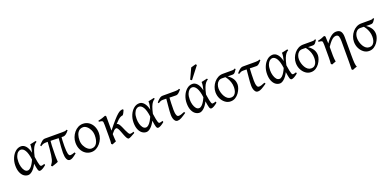

<svg xmlns="http://www.w3.org/2000/svg" viewBox="1 -1841 6380 3144"><g transform="rotate(-20 3191.5 -269.0)"><path d="M39 -201Q39 -272 65 -333Q91 -394 135 -431.5Q179 -469 234 -469Q279 -469 315 -428.5Q351 -388 369 -308Q379 -347 384.5 -383Q390 -419 388 -447Q409 -452 438 -457.5Q467 -463 489 -469Q493 -464 495 -459.5Q497 -455 499 -451Q475 -438 455.5 -414Q436 -390 419 -346.5Q402 -303 386 -229Q395 -167 402 -132Q409 -97 415.5 -80Q422 -63 428 -58.5Q434 -54 439 -54Q447 -54 462.5 -57.5Q478 -61 495 -67Q496 -63 497.5 -58Q499 -53 501 -45Q468 -17 439 -1Q410 15 391 15Q370 15 360 -16.5Q350 -48 339 -127Q302 -55 261.5 -20Q221 15 187 15Q147 15 113.5 -9.5Q80 -34 59.5 -82.5Q39 -131 39 -201ZM330 -203Q316 -313 284.5 -365.5Q253 -418 209 -418Q185 -418 161.5 -399Q138 -380 122.5 -340.5Q107 -301 107 -241Q107 -195 119 -153Q131 -111 152.5 -84.5Q174 -58 204 -58Q229 -58 252.5 -80Q276 -102 295.5 -135Q315 -168 330 -203Z M646 -388Q615 -388 594.5 -382Q574 -376 546 -356L535 -374Q563 -408 590.5 -431Q618 -454 648 -454Q722 -454 775 -454Q828 -454 871 -454Q914 -454 958 -454Q978 -454 995.5 -456Q1013 -458 1028 -469L1042 -455Q1016 -420 990 -401Q964 -382 942 -382Q887 -382 844.5 -383.5Q802 -385 756.5 -386.5Q711 -388 646 -388ZM843 -131Q843 -165 847.5 -231Q852 -297 863 -415L915 -421Q908 -374 905.5 -322.5Q903 -271 903 -224Q903 -135 913 -95.5Q923 -56 946 -56Q961 -56 976.5 -59.5Q992 -63 1025 -75L1036 -54Q986 -13 959.5 1Q933 15 912 15Q878 15 860.5 -24Q843 -63 843 -131ZM714 -24Q706 -19 685 -11Q664 -3 641 4Q618 11 603 16Q600 12 594 5Q588 -2 588 -2Q605 -25 617 -46.5Q629 -68 636 -95.5Q643 -123 649.5 -165.5Q656 -208 661.5 -272.5Q667 -337 674 -433Q681 -436 693.5 -438Q706 -440 715 -442Q724 -444 724 -444Q717 -381 713.5 -303.5Q710 -226 710 -146Q710 -112 711 -82Q712 -52 714 -24Z M1291 15Q1233 15 1188 -15.5Q1143 -46 1118 -98Q1093 -150 1093 -217Q1093 -266 1110 -310.5Q1127 -355 1157 -391.5Q1187 -428 1226.5 -448.5Q1266 -469 1310 -469Q1369 -469 1413.5 -438.5Q1458 -408 1483 -356Q1508 -304 1508 -237Q1508 -188 1490.5 -143.5Q1473 -99 1442.5 -63Q1412 -27 1373 -6Q1334 15 1291 15ZM1296 -415Q1251 -415 1223 -390.5Q1195 -366 1181.5 -324.5Q1168 -283 1168 -231Q1168 -180 1189.5 -136.5Q1211 -93 1243.5 -66Q1276 -39 1310 -39Q1371 -39 1401.5 -89Q1432 -139 1432 -223Q1432 -274 1412 -317.5Q1392 -361 1360.5 -388Q1329 -415 1296 -415Z M2017 -455Q2007 -431 1996 -409.5Q1985 -388 1973 -376Q1951 -373 1932 -364Q1913 -355 1887.5 -332.5Q1862 -310 1821 -265Q1780 -220 1715 -143Q1715 -123 1716.5 -97.5Q1718 -72 1719.5 -48.5Q1721 -25 1723 -13Q1711 -8 1689.5 0.5Q1668 9 1654 15L1636 0Q1639 -16 1640.5 -50Q1642 -84 1642 -123Q1642 -172 1642 -229Q1642 -286 1642 -329Q1642 -364 1639 -380Q1636 -396 1621.5 -401.5Q1607 -407 1570 -410V-430Q1607 -436 1642.5 -447.5Q1678 -459 1701 -469L1715 -452Q1715 -452 1715 -430Q1715 -408 1715 -375Q1715 -342 1715 -306.5Q1715 -271 1715 -242.5Q1715 -214 1715 -203Q1789 -297 1837 -350.5Q1885 -404 1915.5 -429.5Q1946 -455 1967 -462Q1988 -469 2007 -469Q2010 -466 2014 -460Q2018 -454 2017 -455ZM1938 15Q1922 15 1908 -8Q1894 -31 1880.5 -65.5Q1867 -100 1854.5 -133.5Q1842 -167 1828.5 -190Q1815 -213 1799 -213Q1786 -213 1768.5 -200.5Q1751 -188 1733.5 -168Q1716 -148 1703 -126Q1690 -104 1686 -86Q1686 -86 1679.5 -87Q1673 -88 1667 -97Q1689 -160 1714.5 -196Q1740 -232 1765 -249Q1790 -266 1808.5 -270Q1827 -274 1834 -274Q1853 -274 1869 -251.5Q1885 -229 1900 -195Q1915 -161 1929.5 -128Q1944 -95 1958.5 -72Q1973 -49 1987 -49Q2005 -49 2016.5 -52.5Q2028 -56 2048 -63Q2049 -57 2050.5 -51Q2052 -45 2053 -40Q2013 -16 1981.5 -0.5Q1950 15 1938 15Z M2099 -201Q2099 -272 2125 -333Q2151 -394 2195 -431.5Q2239 -469 2294 -469Q2339 -469 2375 -428.5Q2411 -388 2429 -308Q2439 -347 2444.5 -383Q2450 -419 2448 -447Q2469 -452 2498 -457.5Q2527 -463 2549 -469Q2553 -464 2555 -459.5Q2557 -455 2559 -451Q2535 -438 2515.5 -414Q2496 -390 2479 -346.5Q2462 -303 2446 -229Q2455 -167 2462 -132Q2469 -97 2475.5 -80Q2482 -63 2488 -58.5Q2494 -54 2499 -54Q2507 -54 2522.5 -57.5Q2538 -61 2555 -67Q2556 -63 2557.5 -58Q2559 -53 2561 -45Q2528 -17 2499 -1Q2470 15 2451 15Q2430 15 2420 -16.5Q2410 -48 2399 -127Q2362 -55 2321.5 -20Q2281 15 2247 15Q2207 15 2173.5 -9.5Q2140 -34 2119.5 -82.5Q2099 -131 2099 -201ZM2390 -203Q2376 -313 2344.5 -365.5Q2313 -418 2269 -418Q2245 -418 2221.5 -399Q2198 -380 2182.5 -340.5Q2167 -301 2167 -241Q2167 -195 2179 -153Q2191 -111 2212.5 -84.5Q2234 -58 2264 -58Q2289 -58 2312.5 -80Q2336 -102 2355.5 -135Q2375 -168 2390 -203Z M3001 -454Q2975 -423 2953 -403.5Q2931 -384 2906 -384Q2880 -384 2839.5 -385Q2799 -386 2759.5 -387.5Q2720 -389 2694 -389H2674Q2654 -389 2637 -382.5Q2620 -376 2595 -360L2585 -377Q2608 -405 2637 -429.5Q2666 -454 2697 -454Q2758 -454 2817 -454Q2876 -454 2916 -454Q2940 -454 2958 -457Q2976 -460 2987 -469ZM2949 -63Q2894 -25 2858 -5Q2822 15 2791 15Q2764 15 2747.5 -4.5Q2731 -24 2723.5 -53Q2716 -82 2716 -111Q2716 -176 2725 -257.5Q2734 -339 2741 -430L2794 -427Q2789 -349 2787 -286.5Q2785 -224 2785 -176Q2785 -154 2788 -126Q2791 -98 2801 -76Q2811 -54 2834 -54Q2852 -54 2875 -60.5Q2898 -67 2937 -84Z M3025 -201Q3025 -272 3051 -333Q3077 -394 3121 -431.5Q3165 -469 3220 -469Q3265 -469 3301 -428.5Q3337 -388 3355 -308Q3365 -347 3370.5 -383Q3376 -419 3374 -447Q3395 -452 3424 -457.5Q3453 -463 3475 -469Q3479 -464 3481 -459.5Q3483 -455 3485 -451Q3461 -438 3441.5 -414Q3422 -390 3405 -346.5Q3388 -303 3372 -229Q3381 -167 3388 -132Q3395 -97 3401.5 -80Q3408 -63 3414 -58.5Q3420 -54 3425 -54Q3433 -54 3448.5 -57.5Q3464 -61 3481 -67Q3482 -63 3483.5 -58Q3485 -53 3487 -45Q3454 -17 3425 -1Q3396 15 3377 15Q3356 15 3346 -16.5Q3336 -48 3325 -127Q3288 -55 3247.5 -20Q3207 15 3173 15Q3133 15 3099.5 -9.5Q3066 -34 3045.5 -82.5Q3025 -131 3025 -201ZM3316 -203Q3302 -313 3270.5 -365.5Q3239 -418 3195 -418Q3171 -418 3147.5 -399Q3124 -380 3108.5 -340.5Q3093 -301 3093 -241Q3093 -195 3105 -153Q3117 -111 3138.5 -84.5Q3160 -58 3190 -58Q3215 -58 3238.5 -80Q3262 -102 3281.5 -135Q3301 -168 3316 -203ZM3237 -529Q3229 -531 3224 -534.5Q3219 -538 3211 -546L3296 -729Q3312 -734 3337.5 -741Q3363 -748 3381 -753L3397 -735Z M3707 -389Q3670 -389 3646 -369Q3622 -349 3610 -317.5Q3598 -286 3598 -250Q3598 -215 3608.5 -178Q3619 -141 3637.5 -110Q3656 -79 3681.5 -60.5Q3707 -42 3738 -42Q3779 -42 3802 -64Q3825 -86 3834 -119Q3843 -152 3843 -186Q3843 -235 3829 -276Q3815 -317 3795.5 -348Q3776 -379 3759 -396Q3760 -396 3770 -394.5Q3780 -393 3792 -390.5Q3804 -388 3811 -384Q3865 -345 3889.5 -303Q3914 -261 3914 -207Q3914 -178 3900.5 -140.5Q3887 -103 3862 -67.5Q3837 -32 3800 -8.5Q3763 15 3716 15Q3663 15 3621 -17Q3579 -49 3554.5 -99.5Q3530 -150 3530 -210Q3530 -255 3546.5 -298.5Q3563 -342 3592 -377Q3621 -412 3660.5 -433Q3700 -454 3746 -454Q3788 -454 3821.5 -454Q3855 -454 3895 -454Q3915 -454 3924.5 -455Q3934 -456 3941 -459Q3948 -462 3958 -469L3970 -455Q3950 -424 3937.5 -409.5Q3925 -395 3913.5 -390.5Q3902 -386 3885 -386Q3867 -386 3841 -386.5Q3815 -387 3788.5 -387.5Q3762 -388 3740 -388.5Q3718 -389 3707 -389Z M4401 -454Q4375 -423 4353 -403.5Q4331 -384 4306 -384Q4280 -384 4239.5 -385Q4199 -386 4159.5 -387.5Q4120 -389 4094 -389H4074Q4054 -389 4037 -382.5Q4020 -376 3995 -360L3985 -377Q4008 -405 4037 -429.5Q4066 -454 4097 -454Q4158 -454 4217 -454Q4276 -454 4316 -454Q4340 -454 4358 -457Q4376 -460 4387 -469ZM4349 -63Q4294 -25 4258 -5Q4222 15 4191 15Q4164 15 4147.5 -4.5Q4131 -24 4123.5 -53Q4116 -82 4116 -111Q4116 -176 4125 -257.5Q4134 -339 4141 -430L4194 -427Q4189 -349 4187 -286.5Q4185 -224 4185 -176Q4185 -154 4188 -126Q4191 -98 4201 -76Q4211 -54 4234 -54Q4252 -54 4275 -60.5Q4298 -67 4337 -84Z M4425 -201Q4425 -272 4451 -333Q4477 -394 4521 -431.5Q4565 -469 4620 -469Q4665 -469 4701 -428.5Q4737 -388 4755 -308Q4765 -347 4770.5 -383Q4776 -419 4774 -447Q4795 -452 4824 -457.5Q4853 -463 4875 -469Q4879 -464 4881 -459.5Q4883 -455 4885 -451Q4861 -438 4841.5 -414Q4822 -390 4805 -346.5Q4788 -303 4772 -229Q4781 -167 4788 -132Q4795 -97 4801.5 -80Q4808 -63 4814 -58.5Q4820 -54 4825 -54Q4833 -54 4848.5 -57.5Q4864 -61 4881 -67Q4882 -63 4883.5 -58Q4885 -53 4887 -45Q4854 -17 4825 -1Q4796 15 4777 15Q4756 15 4746 -16.5Q4736 -48 4725 -127Q4688 -55 4647.5 -20Q4607 15 4573 15Q4533 15 4499.5 -9.5Q4466 -34 4445.5 -82.5Q4425 -131 4425 -201ZM4716 -203Q4702 -313 4670.5 -365.5Q4639 -418 4595 -418Q4571 -418 4547.5 -399Q4524 -380 4508.5 -340.5Q4493 -301 4493 -241Q4493 -195 4505 -153Q4517 -111 4538.5 -84.5Q4560 -58 4590 -58Q4615 -58 4638.5 -80Q4662 -102 4681.5 -135Q4701 -168 4716 -203Z M5107 -389Q5070 -389 5046 -369Q5022 -349 5010 -317.5Q4998 -286 4998 -250Q4998 -215 5008.5 -178Q5019 -141 5037.5 -110Q5056 -79 5081.5 -60.5Q5107 -42 5138 -42Q5179 -42 5202 -64Q5225 -86 5234 -119Q5243 -152 5243 -186Q5243 -235 5229 -276Q5215 -317 5195.5 -348Q5176 -379 5159 -396Q5160 -396 5170 -394.5Q5180 -393 5192 -390.5Q5204 -388 5211 -384Q5265 -345 5289.5 -303Q5314 -261 5314 -207Q5314 -178 5300.5 -140.5Q5287 -103 5262 -67.5Q5237 -32 5200 -8.5Q5163 15 5116 15Q5063 15 5021 -17Q4979 -49 4954.5 -99.5Q4930 -150 4930 -210Q4930 -255 4946.5 -298.5Q4963 -342 4992 -377Q5021 -412 5060.5 -433Q5100 -454 5146 -454Q5188 -454 5221.5 -454Q5255 -454 5295 -454Q5315 -454 5324.5 -455Q5334 -456 5341 -459Q5348 -462 5358 -469L5370 -455Q5350 -424 5337.5 -409.5Q5325 -395 5313.5 -390.5Q5302 -386 5285 -386Q5267 -386 5241 -386.5Q5215 -387 5188.5 -387.5Q5162 -388 5140 -388.5Q5118 -389 5107 -389Z M5828 -337Q5828 -336 5828 -313.5Q5828 -291 5828 -256Q5828 -221 5828 -182.5Q5828 -144 5828 -108.5Q5828 -73 5828 -49.5Q5828 -26 5828 -24Q5828 65 5832 115.5Q5836 166 5850 185Q5830 191 5809 199Q5788 207 5770 215L5752 200Q5753 187 5753.5 161Q5754 135 5754.5 106.5Q5755 78 5755 60Q5755 59 5755 33.5Q5755 8 5755 -32Q5755 -72 5755 -117Q5755 -162 5755 -202Q5755 -242 5755 -267.5Q5755 -293 5755 -293Q5755 -341 5745 -373Q5735 -405 5697 -405Q5679 -405 5657 -394.5Q5635 -384 5606.5 -354Q5578 -324 5542 -269Q5542 -269 5542 -253Q5542 -237 5542 -214.5Q5542 -192 5542 -169Q5542 -146 5542 -130.5Q5542 -115 5542 -115Q5542 -82 5545 -59Q5548 -36 5552 -11Q5535 -5 5517.5 1Q5500 7 5482 15L5464 0Q5466 -20 5467.5 -53Q5469 -86 5469 -107Q5469 -108 5469 -130.5Q5469 -153 5469 -187Q5469 -221 5469 -254Q5469 -287 5469 -309.5Q5469 -332 5469 -333Q5469 -367 5465.5 -382Q5462 -397 5447.5 -402Q5433 -407 5397 -410V-430Q5432 -436 5458.5 -445.5Q5485 -455 5517 -469L5535 -452Q5535 -452 5535.5 -433.5Q5536 -415 5537 -391Q5538 -367 5538.5 -348.5Q5539 -330 5539 -330Q5635 -469 5724 -469Q5780 -469 5804 -435Q5828 -401 5828 -337Z M6120 -389Q6083 -389 6059 -369Q6035 -349 6023 -317.5Q6011 -286 6011 -250Q6011 -215 6021.5 -178Q6032 -141 6050.5 -110Q6069 -79 6094.5 -60.5Q6120 -42 6151 -42Q6192 -42 6215 -64Q6238 -86 6247 -119Q6256 -152 6256 -186Q6256 -235 6242 -276Q6228 -317 6208.5 -348Q6189 -379 6172 -396Q6173 -396 6183 -394.5Q6193 -393 6205 -390.5Q6217 -388 6224 -384Q6278 -345 6302.5 -303Q6327 -261 6327 -207Q6327 -178 6313.5 -140.5Q6300 -103 6275 -67.5Q6250 -32 6213 -8.5Q6176 15 6129 15Q6076 15 6034 -17Q5992 -49 5967.5 -99.5Q5943 -150 5943 -210Q5943 -255 5959.5 -298.5Q5976 -342 6005 -377Q6034 -412 6073.5 -433Q6113 -454 6159 -454Q6201 -454 6234.5 -454Q6268 -454 6308 -454Q6328 -454 6337.5 -455Q6347 -456 6354 -459Q6361 -462 6371 -469L6383 -455Q6363 -424 6350.5 -409.5Q6338 -395 6326.5 -390.5Q6315 -386 6298 -386Q6280 -386 6254 -386.5Q6228 -387 6201.5 -387.5Q6175 -388 6153 -388.5Q6131 -389 6120 -389Z"/></g></svg>

Font: ChillKai
Style: Regular
Weight: 400
Designer: ChillType
Foundry: 寒蝉字型
Version: Version 2.000